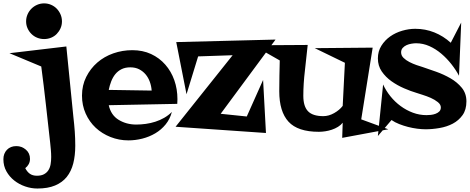

<svg xmlns="http://www.w3.org/2000/svg" viewBox="-90 -753 2727 1114"><path d="M269.5 -628.9Q269.5 -607.4 261.2 -588.9Q252.9 -570.3 239.3 -556.2Q225.6 -542 206.5 -534.2Q187.5 -526.4 166 -526.4Q144.5 -526.4 125.5 -534.2Q106.4 -542 92.3 -556.2Q78.1 -570.3 69.8 -588.9Q61.5 -607.4 61.5 -628.9Q61.5 -650.4 69.8 -669.4Q78.1 -688.5 92.3 -702.6Q106.4 -716.8 125.5 -725.1Q144.5 -733.4 166 -733.4Q187.5 -733.4 206.5 -725.1Q225.6 -716.8 239.3 -702.6Q252.9 -688.5 261.2 -669.4Q269.5 -650.4 269.5 -628.9ZM346.7 91.8Q346.7 149.4 335 195.3Q323.2 241.2 297.4 273.4Q271.5 305.7 229.5 323.2Q187.5 340.8 127 340.8Q90.8 340.8 55.7 328.6Q20.5 316.4 -7.3 294.4Q-35.2 272.5 -52.7 241.2Q-70.3 210 -70.3 170.9Q-70.3 137.7 -49.8 116.2Q-29.3 94.7 4.9 94.7Q36.1 94.7 60.1 115.2Q84 135.7 84 168.9Q84 185.5 76.7 199.2Q69.3 212.9 56.6 222.7Q67.4 244.1 83.5 255.4Q99.6 266.6 124 266.6Q149.4 266.6 165.5 257.8Q181.6 249 190.9 234.4Q200.2 219.7 203.6 200.2Q207 180.7 207 158.2Q207 137.7 205.1 116.7Q203.1 95.7 201.2 76.2Q188.5 -36.1 176.3 -146Q164.1 -255.9 149.4 -367.2L-35.2 -444.3L294.9 -483.4L335.9 -73.2Q340.8 -31.2 343.8 9.8Q346.7 50.8 346.7 91.8Z M939.5 -177.7Q939.5 -170.9 939 -164.1Q938.5 -157.2 938.5 -150.4L541 -142.6Q553.7 -85 598.6 -57.6Q643.6 -30.3 700.2 -30.3Q727.5 -30.3 755.9 -34.2Q784.2 -38.1 811.5 -46.9Q838.9 -55.7 863.3 -69.8Q887.7 -84 907.2 -103.5Q896.5 -62.5 871.1 -31.2Q845.7 0 811 20.5Q776.4 41 735.8 51.3Q695.3 61.5 655.3 61.5Q600.6 61.5 551.3 42Q502 22.5 465.3 -11.7Q428.7 -45.9 407.2 -93.8Q385.7 -141.6 385.7 -198.2Q385.7 -257.8 410.2 -306.6Q434.6 -355.5 474.6 -390.1Q514.6 -424.8 567.4 -443.4Q620.1 -461.9 677.7 -461.9Q738.3 -461.9 786.6 -439.5Q835 -417 869.1 -377.9Q903.3 -338.9 921.4 -287.6Q939.5 -236.3 939.5 -177.7ZM790 -227.5Q788.1 -253.9 779.3 -278.3Q770.5 -302.7 754.9 -321.3Q739.3 -339.8 717.3 -351.1Q695.3 -362.3 666 -362.3Q636.7 -362.3 615.2 -351.6Q593.8 -340.8 579.1 -322.8Q564.5 -304.7 555.2 -280.8Q545.9 -256.8 541 -231.4Z M1508.8 -523.4 1190.4 -92.8 1341.8 -77.1 1436.5 -289.1 1453.1 18.6 928.7 -17.6 1259.8 -432.6 1059.6 -425.8 992.2 -206.1 932.6 -508.8Z M2163.1 -2.9 1895.5 46.9 1898.4 -41Q1887.7 -27.3 1871.1 -17.1Q1854.5 -6.8 1835.4 -0.5Q1816.4 5.9 1796.9 8.8Q1777.3 11.7 1759.8 11.7Q1637.7 11.7 1584 -46.9Q1530.3 -105.5 1530.3 -223.6Q1530.3 -269.5 1531.2 -313.5Q1532.2 -357.4 1533.2 -402.3Q1495.1 -424.8 1456.1 -446.3Q1417 -467.8 1378.9 -490.2L1695.3 -492.2Q1688.5 -421.9 1679.2 -344.2Q1669.9 -266.6 1669.9 -197.3Q1669.9 -135.7 1697.3 -107.4Q1724.6 -79.1 1786.1 -79.1Q1817.4 -79.1 1848.6 -96.7Q1879.9 -114.3 1898.4 -138.7L1911.1 -388.7L1736.3 -473.6L2072.3 -476.6L2005.9 -60.5Z M2616.2 -165Q2616.2 -116.2 2593.8 -85Q2571.3 -53.7 2537.1 -35.6Q2502.9 -17.6 2460.9 -10.3Q2418.9 -2.9 2379.9 -2.9Q2357.4 -2.9 2330.6 -6.3Q2303.7 -9.8 2277.3 -16.6Q2251 -23.4 2226.1 -33.2Q2201.2 -43 2181.6 -56.6L2102.5 36.1L2132.8 -262.7Q2149.4 -226.6 2175.3 -194.3Q2201.2 -162.1 2234.4 -137.7Q2267.6 -113.3 2305.7 -99.1Q2343.8 -85 2384.8 -85Q2395.5 -85 2409.7 -86.4Q2423.8 -87.9 2437 -92.8Q2450.2 -97.7 2459 -106.4Q2467.8 -115.2 2467.8 -129.9Q2467.8 -146.5 2450.2 -160.6Q2432.6 -174.8 2409.2 -185.1Q2385.7 -195.3 2362.3 -202.6Q2338.9 -210 2327.1 -213.9Q2293.9 -223.6 2254.4 -240.7Q2214.8 -257.8 2181.2 -281.7Q2147.5 -305.7 2125 -338.4Q2102.5 -371.1 2102.5 -414.1Q2102.5 -455.1 2122.6 -487.3Q2142.6 -519.5 2173.8 -541.5Q2205.1 -563.5 2243.7 -574.7Q2282.2 -585.9 2319.3 -585.9Q2377.9 -585.9 2430.2 -564.9Q2482.4 -543.9 2525.4 -504.9L2585.9 -622.1L2573.2 -313.5Q2555.7 -346.7 2529.3 -380.4Q2502.9 -414.1 2470.7 -441.4Q2438.5 -468.8 2401.4 -485.4Q2364.3 -502 2324.2 -502Q2312.5 -502 2297.4 -499.5Q2282.2 -497.1 2269 -491.2Q2255.9 -485.4 2246.6 -475.1Q2237.3 -464.8 2237.3 -449.2Q2237.3 -430.7 2251.5 -417Q2265.6 -403.3 2285.6 -393.1Q2305.7 -382.8 2326.7 -375.5Q2347.7 -368.2 2361.3 -364.3Q2396.5 -352.5 2440.4 -336.9Q2484.4 -321.3 2523.4 -298.8Q2562.5 -276.4 2589.4 -243.7Q2616.2 -210.9 2616.2 -165Z"/></svg>

Font: Fontdiner Swanky
Style: Regular
Weight: 400
Designer: Font Diner, Inc
Foundry: Font Diner, Inc
Version: Version 1.001